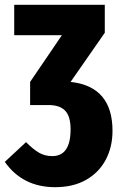

<svg xmlns="http://www.w3.org/2000/svg" viewBox="-39 -553 494 797"><path d="M428 -10Q428 57 400 110Q372 163 318.5 193.5Q265 224 190 224Q55 224 -19 119L69 37Q100 68 124 81.5Q148 95 178 95Q254 95 254 -16Q254 -70 231.5 -93.5Q209 -117 162 -117H86V-213L218 -407H20V-533H396V-417L254 -213Q428 -194 428 -10Z"/></svg>

Font: Fira Sans Extra Condensed ExtraBold
Style: Regular
Weight: 800
Width: 1
Designer: Carrois Corporate & Edenspiekermann AG
Foundry: Carrois Corporate GbR & Edenspiekermann AG
Version: Version 4.203